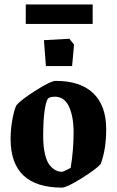

<svg xmlns="http://www.w3.org/2000/svg" viewBox="-20 -835 526 866"><path d="M96.2 -727.1V-814.9H397.9V-727.1ZM187 -537.1 178.2 -653.8 293 -660.2 314 -633.8 305.2 -537.1ZM259.8 11.2Q27.8 11.2 27.8 -208Q27.8 -250.5 35.4 -293.5Q43 -336.4 53.2 -358.9Q72.3 -383.3 140.9 -426.8Q209.5 -470.2 231 -470.2Q343.3 -470.2 401.1 -414.1Q459 -357.9 459 -252Q459 -161.1 434.1 -95.2Q414.6 -72.3 347.4 -30.5Q280.3 11.2 259.8 11.2ZM261.2 -60.1Q263.7 -60.5 273.2 -64.9Q282.7 -69.3 291 -73.7L298.8 -78.1Q312 -158.7 312 -237.8Q312 -308.6 291.3 -353.8Q270.5 -398.9 227.1 -398.9Q212.4 -398.9 201.2 -394Q189.5 -388.7 182.1 -342.5Q174.8 -296.4 174.8 -222.2Q174.8 -175.3 182.4 -141.8Q189.9 -108.4 203.1 -91.6Q216.3 -74.7 230.5 -67.4Q244.6 -60.1 261.2 -60.1Z"/></svg>

Font: Grenze
Style: Bold
Weight: 700
Designer: Renata Polastri
Foundry: Omnibus-Type
Version: Version 1.002;PS 001.002;hotconv 1.0.88;makeotf.lib2.5.64775